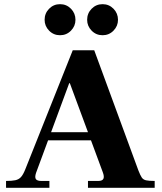

<svg xmlns="http://www.w3.org/2000/svg" viewBox="-20 -901 775 921"><path d="M9 0V-33Q37 -33 53.5 -36.5Q70 -40 80.5 -51.5Q91 -63 101 -88L329 -660H432L644 -83Q653 -60 660 -49.5Q667 -39 681 -36Q695 -33 722 -33V0H402V-33H451Q471 -33 476 -43.5Q481 -54 473 -75L315 -502H312L153 -72Q146 -51 152 -42Q158 -33 179 -33H217V0ZM191 -228V-267H433V-228ZM472 -732Q441 -732 419.5 -754Q398 -776 398 -806Q398 -837 419.5 -859Q441 -881 472 -881Q503 -881 524.5 -859Q546 -837 546 -806Q546 -776 524.5 -754Q503 -732 472 -732ZM268 -732Q237 -732 215.5 -754Q194 -776 194 -806Q194 -837 215.5 -859Q237 -881 268 -881Q299 -881 320.5 -859Q342 -837 342 -806Q342 -776 320.5 -754Q299 -732 268 -732Z"/></svg>

Font: Frank Ruhl Libre Black
Style: Regular
Weight: 900
Designer: Yanek Iontef
Foundry: Fontef
Version: Version 6.004